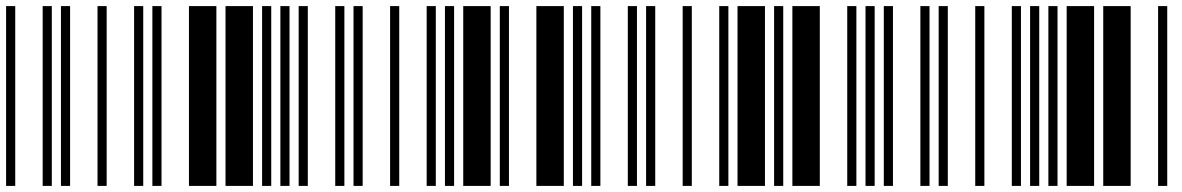

<svg xmlns="http://www.w3.org/2000/svg" viewBox="-20 -610 3880 630"><path d="M0 0V-590H30V0ZM120 0V-590H150V0ZM180 0V-590H210V0ZM300 0V-590H330V0ZM420 0V-590H450V0ZM480 0V-590H510V0ZM600 0V-590H690V0ZM720 0V-590H810V0ZM840 0V-590H870V0ZM900 0V-590H930V0Z M960 0V-590H990V0ZM1080 0V-590H1110V0ZM1140 0V-590H1170V0ZM1260 0V-590H1290V0ZM1380 0V-590H1410V0ZM1440 0V-590H1470V0ZM1500 0V-590H1590V0ZM1620 0V-590H1650V0ZM1740 0V-590H1830V0ZM1860 0V-590H1890V0Z M1920 0V-590H1950V0ZM2040 0V-590H2070V0ZM2100 0V-590H2130V0ZM2220 0V-590H2250V0ZM2340 0V-590H2370V0ZM2400 0V-590H2490V0ZM2520 0V-590H2550V0ZM2580 0V-590H2670V0ZM2760 0V-590H2790V0ZM2820 0V-590H2850V0Z M2880 0V-590H2910V0ZM3000 0V-590H3030V0ZM3060 0V-590H3090V0ZM3180 0V-590H3210V0ZM3300 0V-590H3330V0ZM3360 0V-590H3390V0ZM3420 0V-590H3450V0ZM3480 0V-590H3570V0ZM3600 0V-590H3690V0ZM3780 0V-590H3810V0Z"/></svg>

Font: Libre Barcode 39 Extended
Style: Regular
Weight: 400
Version: Version 1.005; ttfautohint (v1.8.3)